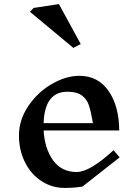

<svg xmlns="http://www.w3.org/2000/svg" viewBox="-20 -912 680 942"><path d="M385 3Q348 10 298 10Q234 10 182.5 -24Q131 -58 102 -117Q73 -176 73 -247Q73 -324 119 -392Q165 -460 234.5 -500Q304 -540 369 -540Q461 -540 512.5 -466Q564 -392 565 -272H194Q199 -183 240.5 -125.5Q282 -68 356 -68Q421 -68 537 -175L567 -140ZM194 -308H436Q426 -365 416.5 -394.5Q407 -424 382.5 -443Q358 -462 310 -462H311Q199 -462 194 -308ZM340 -677 127 -854 145 -873 269 -892 376 -696Z"/></svg>

Font: Inknut Antiqua Light
Style: Regular
Weight: 300
Designer: Claus Eggers Sørensen
Foundry: Claus Eggers Sørensen
Version: Version 1.003; ttfautohint (v1.8.2) -l 8 -r 50 -G 200 -x 14 